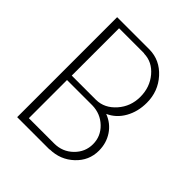

<svg xmlns="http://www.w3.org/2000/svg" viewBox="-188 -796 918 918"><g transform="rotate(45 271.0 -337.0)"><path d="M76 -675H118H295Q366 -674 416 -618.5Q466 -563 466 -486Q466 -426 439.5 -379Q413 -332 366 -311Q413 -293 439.5 -253Q466 -213 466 -162Q466 -95 416 -48Q366 -1 295 0V1H292H76V0ZM120 -644V-324H285Q341 -325 382.5 -372Q424 -419 424 -484Q424 -549 385 -595.5Q346 -642 290 -643V-644ZM119 -293V-35H288H290Q346 -35 385 -73Q424 -111 424 -164Q424 -217 385 -254.5Q346 -292 290 -293Z"/></g></svg>

Font: HiLo-Deco
Style: Deco
Weight: 500
Version: Version 001.000